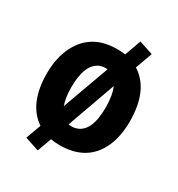

<svg xmlns="http://www.w3.org/2000/svg" viewBox="-162 -694 824 887"><g transform="rotate(30 250.0 -250.5)"><path d="M329.1 -586.9 297.9 -500Q277.3 -502.9 253.9 -502.9Q118.2 -502.9 60.5 -391.6Q28.3 -329.1 28.3 -242.2Q29.3 -82 124 -18.6L94.7 61.5L169.9 85.9L197.3 10.7Q217.8 14.6 245.1 14.6Q391.6 14.6 446.3 -106.4Q471.7 -165 471.7 -244.1Q470.7 -410.2 371.1 -472.7L403.3 -562.5ZM158.2 -244.1Q158.2 -370.1 222.7 -395.5Q236.3 -400.4 251 -400.4Q258.8 -400.4 261.7 -399.4L171.9 -151.4Q158.2 -189.5 158.2 -244.1ZM250 -87.9Q242.2 -87.9 233.4 -89.8L325.2 -346.7Q342.8 -306.6 342.8 -242.2Q342.8 -113.3 274.4 -91.8Q262.7 -87.9 250 -87.9Z"/></g></svg>

Font: Yaldevi Colombo
Style: Bold
Weight: 700
Designer: Sol Matas, Denzil Rajitha, Kosala Senevirathne and Pathum Egodawatta
Foundry: Mooniak
Version: Version 1.020 ; ttfautohint (v1.6)